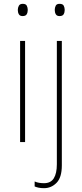

<svg xmlns="http://www.w3.org/2000/svg" viewBox="-20 -742 430 1003"><path d="M99 -722Q115 -722 120 -712Q125 -702 125 -690Q125 -677 119.5 -667.5Q114 -658 98 -658Q84 -658 78.5 -667.5Q73 -677 73 -690Q73 -702 78.5 -712Q84 -722 99 -722ZM111 -528V0H85V-528ZM266 -690Q266 -702 271 -712Q276 -722 291 -722Q308 -722 313 -712Q318 -702 318 -690Q318 -677 312.5 -667.5Q307 -658 291 -658Q277 -658 271.5 -667.5Q266 -677 266 -690ZM210 241Q194 241 182 238.5Q170 236 161 232V206Q172 211 184.5 213Q197 215 210 215Q245 215 261 189.5Q277 164 277 116V-528H303V122Q303 185 275.5 213Q248 241 210 241Z"/></svg>

Font: Noto Sans Gurmukhi UI SemiCondensed Thin
Style: Regular
Weight: 100
Width: 4
Designer: Jelle Bosma - Monotype Design Team
Foundry: Monotype Imaging Inc.
Version: Version 2.004; ttfautohint (v1.8.4.7-5d5b)